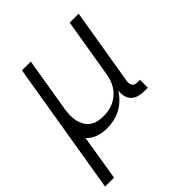

<svg xmlns="http://www.w3.org/2000/svg" viewBox="-201 -653 1001 1001"><g transform="rotate(-45 299.5 -152.5)"><path d="M-1 215 121 -520H186L136 -218Q133 -197 132.5 -176Q132 -155 136.5 -135.5Q141 -116 151 -99Q161 -82 176.5 -70.5Q192 -59 212 -54.5Q232 -50 254 -50Q273 -50 292.5 -53.5Q312 -57 330.5 -66Q349 -75 365 -89Q381 -103 392 -120Q403 -137 409.5 -156Q416 -175 419 -195L473 -520H539L468 -94Q467 -85 468 -76.5Q469 -68 474 -61.5Q479 -55 487.5 -52.5Q496 -50 505 -50H521V8H495Q474 8 454.5 2.5Q435 -3 421.5 -16.5Q408 -30 403.5 -50Q399 -70 402 -91Q388 -68 368 -48.5Q348 -29 323.5 -16Q299 -3 273 2.5Q247 8 221 8Q188 8 157.5 -2.5Q127 -13 106 -36L65 215Z"/></g></svg>

Font: Iosevka SS04 Lt Ex Obl
Style: Regular
Weight: 300
Width: 7
Italic angle: -9°
Monospace: yes
Designer: Belleve Invis
Foundry: Belleve Invis
Version: Version 19.0.0; ttfautohint (v1.8.4)